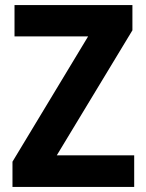

<svg xmlns="http://www.w3.org/2000/svg" viewBox="-20 -734 574 754"><path d="M507 0H29V-99L326 -591H37V-714H500V-615L203 -124H507Z"/></svg>

Font: Noto Sans Lao SemiCondensed
Style: Bold
Weight: 700
Width: 4
Designer: Monotype Design Team
Foundry: Monotype Imaging Inc.
Version: Version 2.003; ttfautohint (v1.8.4.7-5d5b)